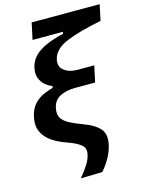

<svg xmlns="http://www.w3.org/2000/svg" viewBox="-135 -813 830 1090"><g transform="rotate(-15 280.0 -268.0)"><path d="M201 195Q230 161.5 249 131Q268 100.5 273.5 73.5Q281.5 38 257.2 17.8Q233 -2.5 181 -21Q133 -37 95.8 -61.8Q58.5 -86.5 41 -123Q23.5 -159.5 34.5 -211.5Q44.5 -257 69 -283.2Q93.5 -309.5 123.5 -322.8Q153.5 -336 179.5 -342.5L182 -353Q162 -360 142.2 -376.2Q122.5 -392.5 112.2 -418Q102 -443.5 109.5 -479.5Q121 -534.5 172.8 -568.8Q224.5 -603 316.5 -624L318.5 -635H140L161 -732.5H560.5L541 -639.5Q413 -614.5 335.2 -582.8Q257.5 -551 244.5 -493Q235 -452 264 -428.8Q293 -405.5 344 -405H441L420.5 -309.5H302Q251.5 -309.5 214.2 -290.8Q177 -272 168 -227.5Q160.5 -193.5 172.5 -171.5Q184.5 -149.5 216.2 -132.2Q248 -115 301 -95.5Q360 -73.5 388.2 -41Q416.5 -8.5 404 50.5Q395 92 373.2 129.2Q351.5 166.5 328 192Z"/></g></svg>

Font: Commissioner SemiBold
Style: Italic
Weight: 600
Italic angle: -12°
Designer: Kostas Bartsokas
Foundry: Kostas Bartsokas
Version: Version 1.000; ttfautohint (v1.8.3)